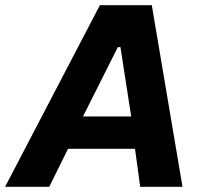

<svg xmlns="http://www.w3.org/2000/svg" viewBox="-70 -720 764 740"><path d="M315 -700H515L633.4 0H470.4L443.2 -198.4L442 -230L394.2 -538.4H384.2L228.8 -229.2L217.8 -198.2L119.8 0H-50.4ZM174.6 -271H503.2L519 -146.4H114.8Z"/></svg>

Font: Fixel Italic Variable 20240409 Display Thin
Style: Italic
Weight: 100
Italic angle: -10°
Designer: AlfaBravo + MacPaw
Foundry: Kyrylo Tkachov, Marchela Mozhyna, Serhii Makarenko, Maria Weinstein, Zakhar Kryvoshyya
Version: Version 1.211;Glyphs 3.2 (3225)